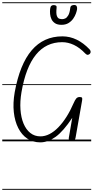

<svg xmlns="http://www.w3.org/2000/svg" viewBox="-25 -1250 826 1698"><path d="M331 9Q266 9 216.5 -24.2Q167 -57.5 136.5 -117.5Q106 -177.5 97.2 -258.2Q88.5 -339 105 -434Q194.5 -928.5 526.5 -928.5Q593 -928.5 653.2 -899.2Q713.5 -870 766.5 -814Q775.5 -805 776.5 -793.8Q777.5 -782.5 770 -774.5Q762 -766.5 752 -765.2Q742 -764 730 -776Q680 -828.5 628.5 -852.8Q577 -877 525 -877Q241 -877 165 -435Q151 -352.5 156 -281.5Q161 -210.5 183.2 -157.2Q205.5 -104 243.2 -74Q281 -44 332.5 -44Q373 -44 413 -64.5Q453 -85 490.8 -123.8Q528.5 -162.5 562.8 -216.5Q597 -270.5 626 -337.5Q638 -365.5 649.2 -378.8Q660.5 -392 680 -392Q696.5 -392 700.5 -385.2Q704.5 -378.5 701 -361L643.5 -33.5Q641.5 -21.5 634.8 -10.5Q628 0.5 606.5 0Q589.5 -1 585.5 -10.2Q581.5 -19.5 583.5 -31L614 -208Q535.5 -89.5 467.5 -40.2Q399.5 9 331 9ZM331 9Q266 9 216.5 -24.2Q167 -57.5 136.5 -117.5Q106 -177.5 97.2 -258.2Q88.5 -339 105 -434Q194.5 -928.5 526.5 -928.5Q593 -928.5 653.2 -899.2Q713.5 -870 766.5 -814Q775.5 -805 776.5 -793.8Q777.5 -782.5 770 -774.5Q762 -766.5 752 -765.2Q742 -764 730 -776Q680 -828.5 628.5 -852.8Q577 -877 525 -877Q241 -877 165 -435Q151 -352.5 156 -281.5Q161 -210.5 183.2 -157.2Q205.5 -104 243.2 -74Q281 -44 332.5 -44Q373 -44 413 -64.5Q453 -85 490.8 -123.8Q528.5 -162.5 562.8 -216.5Q597 -270.5 626 -337.5Q638 -365.5 649.2 -378.8Q660.5 -392 680 -392Q696.5 -392 700.5 -385.2Q704.5 -378.5 701 -361L643.5 -33.5Q641.5 -21.5 634.8 -10.5Q628 0.5 606.5 0Q589.5 -1 585.5 -10.2Q581.5 -19.5 583.5 -31L614 -208Q535.5 -89.5 467.5 -40.2Q399.5 9 331 9ZM518.5 -1030.5Q483 -1030.5 461.8 -1044.5Q440.5 -1058.5 430.2 -1080.5Q420 -1102.5 418 -1126.8Q416 -1151 418.5 -1171.5Q421 -1191.5 429 -1198.2Q437 -1205 448 -1205Q462.5 -1205 470 -1200.2Q477.5 -1195.5 475.5 -1181Q470 -1130 478 -1109.2Q486 -1088.5 500 -1084.5Q514 -1080.5 525.5 -1080.5Q538 -1080.5 552.5 -1087.2Q567 -1094 579.2 -1115.2Q591.5 -1136.5 596.5 -1180Q598.5 -1195.5 608.8 -1200.8Q619 -1206 631 -1206Q648.5 -1206 653.5 -1194.2Q658.5 -1182.5 656.5 -1168Q654.5 -1154 646.5 -1131Q638.5 -1108 622.5 -1085Q606.5 -1062 581 -1046.2Q555.5 -1030.5 518.5 -1030.5ZM-5 420.5H781.5V428.5H-5ZM-5 -16H781.5V0H-5ZM-5 -505.5H781.5V-497.5H-5ZM-5 -1230H781.5V-1222H-5Z"/></svg>

Font: Edu VIC WA NT Pre Guide
Style: Regular
Weight: 400
Designer: Tina and Corey Anderson, Eben Sorkin, Mirko Velimirovic
Foundry: Google for Education
Version: Version 1.000